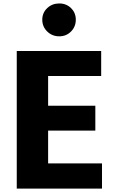

<svg xmlns="http://www.w3.org/2000/svg" viewBox="-20 -1071 687 1124"><path d="M78.1 33.2V-772.5H572.3V-626H261.7V-452.1H538.1V-306.6H261.7V-114.3H577.1V33.2ZM256.3 -886.7Q227.5 -915 227.5 -955.6Q227.5 -996.1 256.3 -1023.4Q285.2 -1050.8 326.7 -1050.8Q368.2 -1050.8 396 -1023.4Q423.8 -996.1 423.8 -955.6Q423.8 -915 396 -886.7Q368.2 -858.4 326.7 -858.4Q285.2 -858.4 256.3 -886.7Z"/></svg>

Font: GenEi M Gothic v2 Heavy
Style: Regular
Weight: 800
Version: Version 2.0